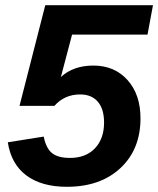

<svg xmlns="http://www.w3.org/2000/svg" viewBox="-20 -708 608 738"><path d="M55 -301 154 -688H568L547 -575H257L214 -412Q262 -456 339 -456Q420 -456 470 -400.5Q520 -345 520 -253Q520 -134 443 -62Q366 10 237 10Q140 10 81.5 -33.5Q23 -77 10 -161L148 -183Q157 -138 180 -119.5Q203 -101 249 -101Q310 -101 345 -138Q380 -175 380 -237Q380 -289 356 -317Q332 -345 288 -345Q228 -345 189 -301Z"/></svg>

Font: Libra Sans
Style: Bold Italic
Weight: 700
Italic angle: -12°
Foundry: Context Ltd
Version: Version 1.002